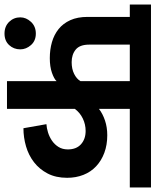

<svg xmlns="http://www.w3.org/2000/svg" viewBox="51 -740 690 852"><g transform="rotate(90 396.0 -314.0)"><path d="M47 -59Q47 -85 67 -106.5Q87 -128 119 -128Q151 -128 170 -106.5Q189 -85 189 -59Q189 -30 170 -9.5Q151 11 119 11Q87 11 67 -9.5Q47 -30 47 -59ZM330 -220Q320 -209 293 -199.5Q266 -190 228 -190Q190 -190 157 -199.5Q124 -209 99 -229Q74 -249 59.5 -281Q45 -313 45 -358V-545H-10V-639H802V-545H453V-408Q475 -425 505 -435Q535 -445 570 -445Q613 -445 648 -432Q683 -419 708 -395.5Q733 -372 746 -339Q759 -306 759 -267Q759 -217 740 -180.5Q721 -144 690 -120Q659 -96 619.5 -84.5Q580 -73 539 -73L521 -175Q538 -176 557.5 -182Q577 -188 594 -199.5Q611 -211 622 -228.5Q633 -246 633 -270Q633 -308 610 -328.5Q587 -349 551 -349Q522 -349 496 -336.5Q470 -324 453 -301V0H330ZM168 -365Q168 -323 190 -305Q212 -287 246 -287Q276 -287 298 -298Q320 -309 330 -326V-545H168Z"/></g></svg>

Font: Mukta
Style: Bold
Weight: 700
Designer: Girish Dalvi and Yashodeep Gholap
Foundry: Ek Type
Version: Version 2.538;PS 1.002;hotconv 16.6.51;makeotf.lib2.5.65220;